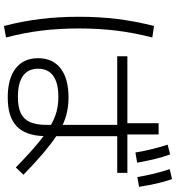

<svg xmlns="http://www.w3.org/2000/svg" viewBox="21 -879 896 978"><g transform="rotate(90 469.0 -390.0)"><path d="M276.4 -135.7Q276.4 -210.4 328.4 -250.7Q380.4 -291 476.6 -291Q514.6 -291 548.3 -283.9Q582 -276.9 616.2 -261.2V-539.1H266.6V-590.8H607.4V-750H665V-590.8H860.4V-539.1H673.8V-228.5Q713.4 -202.1 761 -161.6Q808.6 -121.1 870.1 -61.5L833 -22.5Q735.8 -117.2 673.3 -164.1Q669.9 -70.3 622.1 -25.9Q574.2 18.6 476.6 18.6Q380.4 18.6 328.4 -21.7Q276.4 -62 276.4 -135.7ZM65.4 -344.7Q65.4 -446.8 76.7 -538.6Q87.9 -630.4 112.3 -726.6L170.9 -717.8Q147 -624.5 136 -535.2Q125 -445.8 125 -344.7Q125 -242.7 136 -153.1Q147 -63.5 170.9 27.3L112.3 38.1Q87.9 -56.6 76.7 -148.4Q65.4 -240.2 65.4 -344.7ZM716.8 -795.9 766.6 -808.6Q780.3 -770.5 790 -730.7Q799.8 -690.9 808.6 -640.6L756.8 -631.8Q743.2 -715.3 716.8 -795.9ZM841.8 -806.6 892.6 -818.4Q905.8 -779.3 914.8 -739.7Q923.8 -700.2 931.6 -650.4L881.8 -641.6Q868.2 -725.6 841.8 -806.6ZM473.6 -33.2Q525.4 -33.2 556.4 -47.9Q587.4 -62.5 601.8 -94.7Q616.2 -127 616.2 -180.7V-201.7Q580.1 -222.2 545.9 -230.7Q511.7 -239.3 473.6 -239.3Q402.3 -239.3 366.2 -213.1Q330.1 -187 330.1 -135.7Q330.1 -85 366.5 -59.1Q402.8 -33.2 473.6 -33.2Z"/></g></svg>

Font: Pretendard Light
Style: Regular
Weight: 300
Designer: Base glyphs from Inter by Rasmus Andersson; Hangeul glyphs from Noto Sans CJK(Source Han Sans) by Jang Soo-young and Kan
Foundry: Kil Hyung-jin
Version: Version 1.309